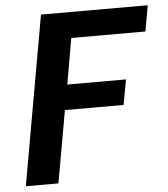

<svg xmlns="http://www.w3.org/2000/svg" viewBox="-51 -746 692 792"><g transform="rotate(-5 295.0 -350.0)"><path d="M24 0 148 -700H590L571 -593H264L231 -403H474L455 -299H212L159 0Z"/></g></svg>

Font: DM Sans 18pt
Style: Bold Italic
Weight: 700
Italic angle: -10°
Designer: Colophon Foundry, Jonny Pinhorn
Foundry: Colophon Foundry
Version: Version 4.004;gftools[0.9.30]